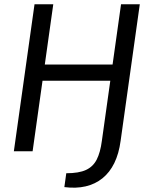

<svg xmlns="http://www.w3.org/2000/svg" viewBox="-20 -710 704 901"><path d="M230 -690 133 0H45L142 -690ZM519 -407 508 -331H172L182 -407ZM548 -690H636L546 -49Q538 11 516.5 55Q495 99 461 126.5Q427 154 382 164.5Q337 175 282 168L291 103Q350 103 383.5 87.5Q417 72 434 38.5Q451 5 458 -49Z"/></svg>

Font: Exo 2
Style: Italic
Weight: 400
Italic angle: -8°
Designer: Natanael Gama
Foundry: Natanael Gama
Version: Version 2.010